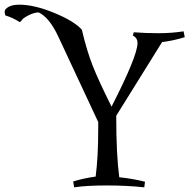

<svg xmlns="http://www.w3.org/2000/svg" viewBox="-186 -793 810 821"><path d="M234 -245V-271L64 -635Q25 -719 -21 -740Q-39 -740 -65 -727Q-91 -714 -97 -701L-103 -699Q-130 -717 -163 -727Q-166 -733 -166 -743.5Q-166 -754 -149.5 -763.5Q-133 -773 -103 -773Q-40 -773 45.5 -738Q131 -703 164 -666Q185 -576 210.5 -511.5Q236 -447 291 -337Q402 -554 402 -609Q402 -631 382 -641L386 -655Q436 -651 491.5 -651Q547 -651 599 -659L604 -634Q556 -619 507 -613L311 -298Q311 -131 324 -35Q377 -30 434 -16L431 8Q357 0 270.5 0Q184 0 131 8L127 -17Q172 -31 223 -38Q234 -120 234 -245Z"/></svg>

Font: Almendra SC
Style: Regular
Weight: 400
Designer: Ana Sanfelippo
Foundry: Ana Sanfelippo
Version: Version 1.003